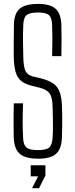

<svg xmlns="http://www.w3.org/2000/svg" viewBox="-20 -826 395 1006"><path d="M180 5.5Q113 5.5 83.5 -20.2Q54 -46 52 -105.5Q51.5 -139 51.2 -166.5Q51 -194 51.2 -221.8Q51.5 -249.5 52.5 -284.5H101Q99 -237 98.8 -193.8Q98.5 -150.5 101 -103.5Q102.5 -66.5 119 -53Q135.5 -39.5 179.5 -39.5Q221.5 -39.5 237.5 -53Q253.5 -66.5 255.5 -103.5Q257.5 -127 257.5 -155.8Q257.5 -184.5 257 -213.2Q256.5 -242 255.5 -266Q255 -314.5 240.5 -335.5Q226 -356.5 187.5 -366.5L147 -376.5Q111 -385.5 90.8 -402.2Q70.5 -419 61.8 -449.2Q53 -479.5 52 -529.5Q51.5 -566.5 52 -609.2Q52.5 -652 53 -695.5Q53.5 -735 66.5 -759.2Q79.5 -783.5 107 -794.5Q134.5 -805.5 179.5 -805.5Q243 -805.5 271.5 -780Q300 -754.5 301.5 -694.5Q302.5 -659 302.5 -619.2Q302.5 -579.5 301.5 -532H253Q254.5 -583 254.5 -621.8Q254.5 -660.5 253 -697Q251.5 -734 236 -747.2Q220.5 -760.5 178.5 -760.5Q136 -760.5 119.8 -747.2Q103.5 -734 102 -697Q100 -653 100.5 -613.5Q101 -574 102 -529.5Q103 -476.5 113.2 -454.8Q123.5 -433 152 -425.5L192.5 -416Q234.5 -405.5 258.5 -389Q282.5 -372.5 293 -343Q303.5 -313.5 305 -266Q306 -240.5 306 -212.8Q306 -185 305.8 -157.5Q305.5 -130 304.5 -105.5Q302.5 -46 274 -20.2Q245.5 5.5 180 5.5ZM148 160 179.5 98H141V40H218V93.5L184.5 160Z"/></svg>

Font: Big Shoulders Text ExtraLight
Style: Regular
Weight: 250
Version: Version 2.002